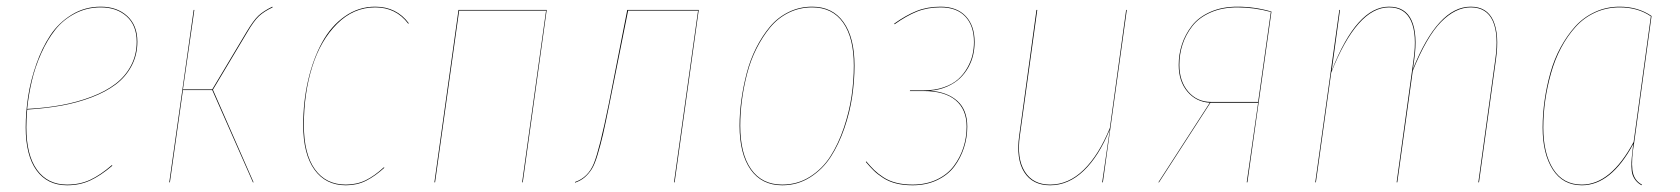

<svg xmlns="http://www.w3.org/2000/svg" viewBox="-20 -547 5040 576"><path d="M392.1 -421.9Q392.1 -381.8 374.5 -348.9Q356.9 -315.9 326.9 -293.5Q296.9 -271 254.4 -254.9Q211.9 -238.8 164.3 -230.2Q116.7 -221.7 61.5 -218.3Q59.1 -187.5 59.1 -165Q59.1 -81.5 91.1 -37.4Q123 6.8 181.2 6.8Q219.2 6.8 250 -7.3Q280.8 -21.5 315.9 -51.8L316.9 -49.8Q281.2 -19.5 250.2 -5.4Q219.2 8.8 181.2 8.8Q122.1 8.8 89.6 -35.9Q57.1 -80.6 57.1 -165Q57.1 -210.4 64.5 -258.1Q71.8 -305.7 88.9 -354.5Q106 -403.3 131.1 -441.2Q156.2 -479 195.3 -502.9Q234.4 -526.9 282.2 -526.9Q331.1 -526.9 361.6 -499Q392.1 -471.2 392.1 -421.9ZM282.2 -524.9Q240.2 -524.9 204.8 -506.3Q169.4 -487.8 145.5 -457.5Q121.6 -427.2 103.5 -386.7Q85.4 -346.2 75.7 -304.9Q65.9 -263.7 61.5 -220.2Q117.2 -223.1 164.8 -231.9Q212.4 -240.7 254.6 -256.8Q296.9 -272.9 326.4 -295.4Q356 -317.9 373 -350.1Q390.1 -382.3 390.1 -421.9Q390.1 -470.7 360.1 -497.8Q330.1 -524.9 282.2 -524.9Z M796.9 -526.9 797.9 -524.9Q772 -512.7 756.8 -498.5Q741.7 -484.4 721.7 -450.2L618.7 -277.8L740.7 0H738.8L616.7 -276.9H528.8L489.7 0H487.8L561 -517.1H563L528.8 -278.8H616.7L719.7 -451.2Q740.7 -486.3 755.4 -500Q770 -513.7 796.9 -526.9Z M1105.5 -526.9Q1169.4 -526.9 1206.5 -477.1L1204.6 -476.1Q1168 -524.9 1105.5 -524.9Q1040.5 -524.9 991 -475.3Q941.4 -425.8 916.5 -346.2Q891.6 -266.6 891.6 -171.9Q891.6 -85.4 924.6 -39.3Q957.5 6.8 1017.6 6.8Q1050.3 6.8 1077.1 -6.3Q1104 -19.5 1131.3 -44.9L1133.3 -43.9Q1105.5 -18.6 1078.4 -4.9Q1051.3 8.8 1017.6 8.8Q957 8.8 923.3 -38.1Q889.6 -85 889.6 -171.9Q889.6 -242.7 904.5 -306.6Q919.4 -370.6 946.3 -419.7Q973.1 -468.8 1014.4 -497.8Q1055.7 -526.9 1105.5 -526.9Z M1546.4 0 1618.2 -515.1H1357.4L1285.2 0H1283.2L1355.5 -517.1H1620.1L1548.3 0Z M2076.2 -517.1 2003.9 0H2002L2074.2 -515.1H1864.3L1808.1 -233.9Q1796.4 -175.8 1789.1 -144Q1781.7 -112.3 1772.9 -83Q1764.2 -53.7 1754.9 -39.3Q1745.6 -24.9 1733.9 -14.9Q1722.2 -4.9 1705.1 1V-1Q1744.6 -14.6 1761.7 -57.1Q1778.8 -99.6 1806.2 -234.9L1861.8 -517.1Z M2326.7 8.8Q2265.1 8.8 2231.9 -38.3Q2198.7 -85.4 2198.7 -169.9Q2198.7 -207.5 2204.1 -247.1Q2209.5 -286.6 2220 -327.1Q2230.5 -367.7 2248.5 -403.3Q2266.6 -439 2289.8 -466.8Q2313 -494.6 2345.7 -510.7Q2378.4 -526.9 2416.5 -526.9Q2477.5 -526.9 2510.5 -480.7Q2543.5 -434.6 2543.5 -350.1Q2543.5 -305.2 2536.6 -258.1Q2529.8 -210.9 2513.2 -162.6Q2496.6 -114.3 2472.4 -76.7Q2448.2 -39.1 2410.4 -15.1Q2372.6 8.8 2326.7 8.8ZM2326.7 6.8Q2372.6 6.8 2409.9 -16.8Q2447.3 -40.5 2471.2 -77.9Q2495.1 -115.2 2511.5 -163.6Q2527.8 -211.9 2534.7 -258.5Q2541.5 -305.2 2541.5 -350.1Q2541.5 -433.6 2509.3 -479.2Q2477.1 -524.9 2416.5 -524.9Q2378.4 -524.9 2345.9 -508.8Q2313.5 -492.7 2290.5 -464.8Q2267.6 -437 2249.8 -401.9Q2231.9 -366.7 2221.4 -326.2Q2210.9 -285.6 2205.8 -246.6Q2200.7 -207.5 2200.7 -169.9Q2200.7 -85.9 2233.2 -39.6Q2265.6 6.8 2326.7 6.8Z M2801.8 -526.9Q2850.6 -526.9 2877.2 -498.5Q2903.8 -470.2 2903.8 -420.9Q2903.8 -400.9 2899.4 -381.8Q2895 -362.8 2884.8 -344.5Q2874.5 -326.2 2859.4 -311.8Q2844.2 -297.4 2821.5 -287.4Q2798.8 -277.3 2770.5 -274.9Q2822.3 -271 2852.1 -244.1Q2881.8 -217.3 2881.8 -167Q2881.8 -134.3 2871.8 -103.5Q2861.8 -72.8 2842.8 -47.4Q2823.7 -22 2791.3 -6.6Q2758.8 8.8 2717.8 8.8Q2689.9 8.8 2668 3.2Q2646 -2.4 2629.2 -13.4Q2612.3 -24.4 2601.6 -34.9Q2590.8 -45.4 2577.6 -61L2578.6 -63Q2591.8 -47.4 2602.5 -36.9Q2613.3 -26.4 2629.9 -15.4Q2646.5 -4.4 2668.5 1.2Q2690.4 6.8 2717.8 6.8Q2758.3 6.8 2790.3 -8.3Q2822.3 -23.4 2841.3 -48.8Q2860.4 -74.2 2870.1 -104.2Q2879.9 -134.3 2879.9 -167Q2879.9 -218.8 2846.9 -246.3Q2814 -273.9 2750.5 -273.9H2709.5L2710.4 -275.9H2751.5Q2784.7 -275.9 2811.3 -285.2Q2837.9 -294.4 2854.5 -309.3Q2871.1 -324.2 2882.1 -343.8Q2893.1 -363.3 2897.5 -382.3Q2901.9 -401.4 2901.9 -420.9Q2901.9 -469.7 2876 -497.3Q2850.1 -524.9 2801.8 -524.9Q2762.2 -524.9 2730.7 -512.2Q2699.2 -499.5 2663.6 -474.1L2662.6 -476.1Q2698.2 -501.5 2730.2 -514.2Q2762.2 -526.9 2801.8 -526.9Z M3130.4 8.8Q3077.6 8.8 3052.7 -30.5Q3027.8 -69.8 3037.6 -140.1L3089.4 -517.1H3091.8L3039.6 -140.1Q3029.8 -71.8 3054.2 -32.5Q3078.6 6.8 3130.4 6.8Q3185.5 6.8 3231 -37.4Q3276.4 -81.5 3309.6 -163.1L3358.4 -517.1H3360.4L3288.6 0H3286.6L3309.6 -159.2Q3276.9 -78.6 3231.2 -34.9Q3185.5 8.8 3130.4 8.8Z M3692.4 -526.9Q3744.6 -526.9 3794.4 -512.2L3722.2 0H3720.2L3754.4 -238.8H3611.3L3457 0H3455.1L3609.4 -238.8Q3568.4 -241.2 3542.2 -272.2Q3516.1 -303.2 3516.1 -352.1Q3516.1 -384.3 3525.9 -414.1Q3535.6 -443.8 3555.7 -469.7Q3575.7 -495.6 3610.8 -511.2Q3646 -526.9 3692.4 -526.9ZM3692.4 -524.9Q3646.5 -524.9 3611.6 -509.5Q3576.7 -494.1 3556.9 -468.5Q3537.1 -442.9 3527.6 -413.6Q3518.1 -384.3 3518.1 -352.1Q3518.1 -303.2 3544.7 -272.2Q3571.3 -241.2 3613.3 -241.2H3754.4L3792.5 -511.2Q3742.2 -524.9 3692.4 -524.9Z M4392.1 -526.9Q4440.9 -526.9 4459.7 -485.4Q4478.5 -443.8 4467.8 -368.2L4417 0H4415L4465.8 -368.2Q4476.6 -443.4 4458.3 -484.1Q4439.9 -524.9 4392.1 -524.9Q4346.2 -524.9 4303 -481Q4259.8 -437 4218.3 -334.5L4171.9 0H4169.9L4220.7 -368.2Q4231.4 -443.4 4213.1 -484.1Q4194.8 -524.9 4147 -524.9Q4051.3 -524.9 3973.6 -329.1L3927.7 0H3925.8L3998 -517.1H4000L3975.1 -335Q4050.3 -526.9 4147 -526.9Q4196.3 -526.9 4214.8 -485.6Q4233.4 -444.3 4222.7 -368.2L4218.8 -339.8Q4293.9 -526.9 4392.1 -526.9Z M4838.9 -526.9Q4894 -526.9 4934.6 -499L4882.8 -121.1Q4873.5 -68.4 4877.2 -37.4Q4880.9 -6.3 4905.8 6.8L4904.8 8.8Q4894 2.9 4887.2 -5.6Q4880.4 -14.2 4877.4 -23.7Q4874.5 -33.2 4874.3 -47.1Q4874 -61 4875.2 -73.2Q4876.5 -85.4 4878.4 -103.5Q4879.4 -111.3 4879.9 -115.2Q4813 8.8 4725.6 8.8Q4668.5 8.8 4638.2 -38.6Q4607.9 -85.9 4607.9 -164.1Q4607.9 -204.6 4613.8 -245.8Q4619.6 -287.1 4631.1 -328.4Q4642.6 -369.6 4661.9 -405Q4681.2 -440.4 4705.8 -467.8Q4730.5 -495.1 4764.9 -511Q4799.3 -526.9 4838.9 -526.9ZM4838.9 -524.9Q4799.3 -524.9 4765.4 -509.3Q4731.4 -493.7 4706.8 -466.3Q4682.1 -439 4663.3 -403.6Q4644.5 -368.2 4633.1 -327.4Q4621.6 -286.6 4615.7 -245.6Q4609.9 -204.6 4609.9 -164.1Q4609.9 -86.4 4639.6 -39.8Q4669.4 6.8 4725.6 6.8Q4812.5 6.8 4880.9 -121.1L4932.6 -498Q4893.6 -524.9 4838.9 -524.9Z"/></svg>

Font: Fira Sans Compressed Two
Style: Italic
Weight: 100
Width: 3
Italic angle: -8°
Designer: Carrois Corporate & Edenspiekermann AG
Foundry: Carrois Corporate GbR & Edenspiekermann AG
Version: Version 4.203;PS 004.203;hotconv 1.0.88;makeotf.lib2.5.64775